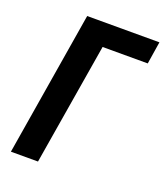

<svg xmlns="http://www.w3.org/2000/svg" viewBox="-136 -827 788 919"><g transform="rotate(20 258.5 -367.5)"><path d="M28 0 149 -735H517L499 -621H269L166 0Z"/></g></svg>

Font: Iosevka SS04 Heavy
Style: Italic
Weight: 900
Italic angle: -9°
Monospace: yes
Designer: Belleve Invis
Foundry: Belleve Invis
Version: Version 19.0.0; ttfautohint (v1.8.4)